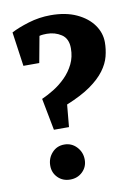

<svg xmlns="http://www.w3.org/2000/svg" viewBox="-76 -680 531 740"><g transform="rotate(-10 190.0 -310.5)"><path d="M110 -192 86 -317Q109 -327 134 -342.5Q159 -358 180.5 -379.5Q202 -401 215.5 -428.5Q229 -456 229 -490Q229 -528 204 -544.5Q179 -561 147 -561Q142 -561 133.5 -560.5Q125 -560 118 -558L99 -455H37L18 -589Q44 -603 86.5 -616Q129 -629 174 -629Q233 -629 275 -609.5Q317 -590 339.5 -558.5Q362 -527 362 -490Q362 -463 355 -435.5Q348 -408 328 -381Q308 -354 272 -328.5Q236 -303 177 -279L169 -192ZM139 8Q110 8 91 -11Q72 -30 72 -58Q72 -87 91 -108Q110 -129 139 -129Q168 -129 187.5 -108Q207 -87 207 -58Q207 -30 187.5 -11Q168 8 139 8Z"/></g></svg>

Font: Manuale
Style: Bold
Weight: 700
Version: Version 1.002